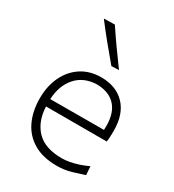

<svg xmlns="http://www.w3.org/2000/svg" viewBox="-194 -908 930 1028"><g transform="rotate(30 271.0 -394.5)"><path d="M317.9 10.3Q365.2 10.3 407.5 -2.4Q449.7 -15.1 479.5 -24.9L476.1 -78.1Q448.7 -65.4 421.4 -56.4Q394 -47.4 368.7 -42.7Q343.3 -38.1 321.3 -38.1Q216.8 -38.1 165.3 -91.6Q113.8 -145 109.9 -236.3H485.4Q487.8 -252 488.5 -268.3Q489.3 -284.7 489.3 -304.2Q489.3 -407.2 435.5 -463.4Q381.8 -519.5 289.1 -519.5Q219.2 -519.5 167.5 -485.8Q115.7 -452.1 87.4 -393.1Q59.1 -334 59.1 -257.8Q59.1 -180.2 87.2 -119.6Q115.2 -59.1 172.9 -24.4Q230.5 10.3 317.9 10.3ZM441.4 -282.7 109.9 -281.7Q113.8 -366.7 160.6 -419.9Q207.5 -473.1 290 -475.1Q369.1 -472.7 408.2 -424.1Q447.3 -375.5 441.4 -282.7ZM304.7 -598.6 351.1 -600.1Q314 -650.4 278.6 -700.2Q243.2 -750 210 -800.3L142.6 -798.8Q181.2 -748 221.9 -698.2Q262.7 -648.4 304.7 -598.6Z"/></g></svg>

Font: Pinar-VF-FD
Style: Regular
Weight: 300
Designer: Amin Abedi
Version: Version 3.0